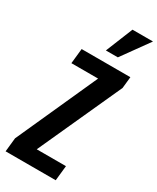

<svg xmlns="http://www.w3.org/2000/svg" viewBox="-265 -1154 1007 1228"><g transform="rotate(30 238.0 -540.0)"><path d="M243.2 -879.4 324.2 -1079.6H475.6L331.5 -879.4ZM10.3 0 21 -102.1 290 -698.7H92.8L104.5 -809.6H464.4L455.6 -725.1L176.3 -110.8H392.1L380.4 0Z"/></g></svg>

Font: Oswald
Style: Demi-Bold
Weight: 600
Designer: Vernon Adams
Foundry: Vernon Adams
Version: 3.0; ttfautohint (v0.94.23-7a4d-dirty) -l 8 -r 50 -G 200 -x 